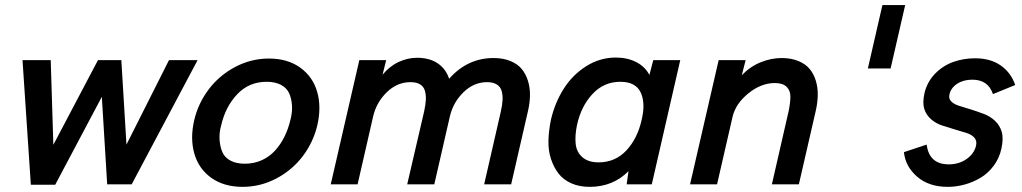

<svg xmlns="http://www.w3.org/2000/svg" viewBox="-20 -724 4012 754"><path d="M101.1 1.5 68.4 -487.8H179.2L189.5 -155.3L364.7 -487.8H456.5L476.6 -156.2L643.6 -487.8H755.9L497.1 0H400.9L379.9 -343.8L196.8 1.5Z M932.6 9.8Q859.4 9.8 809.8 -25.6Q760.3 -61 743.2 -120.6Q726.1 -180.2 742.7 -252Q758.3 -318.4 799.8 -373.3Q841.3 -428.2 903.8 -461.2Q966.3 -494.1 1036.1 -494.1Q1109.4 -494.1 1158.9 -458.5Q1208.5 -422.9 1225.6 -363.3Q1242.7 -303.7 1226.1 -231.9Q1210.4 -165.5 1168.9 -110.6Q1127.4 -55.7 1064.9 -22.9Q1002.4 9.8 932.6 9.8ZM941.4 -81.1Q977.1 -81.1 1007.6 -94.7Q1038.1 -108.4 1060.1 -132.6Q1082 -156.7 1096.9 -186.8Q1111.8 -216.8 1120.1 -252Q1128.4 -282.2 1126.7 -309.3Q1125 -336.4 1115.7 -357.4Q1106.4 -378.4 1083.7 -390.6Q1061 -402.8 1027.3 -402.8Q958 -402.8 911.9 -354.2Q865.7 -305.7 848.6 -231.9Q840.3 -202.1 842.3 -174.8Q844.2 -147.5 853.3 -126.5Q862.3 -105.5 885 -93.3Q907.7 -81.1 941.4 -81.1Z M1278.8 0 1391.1 -487.8H1496.6L1482.4 -430.7Q1510.3 -464.4 1545.7 -480.7Q1581.1 -497.1 1617.2 -497.1Q1667 -497.1 1699.2 -475.1Q1731.4 -453.1 1743.7 -414.6Q1815.4 -496.1 1918.5 -496.1Q1955.6 -496.1 1983.9 -484.6Q2012.2 -473.1 2028.6 -453.4Q2044.9 -433.6 2053.2 -407Q2061.5 -380.4 2061.3 -350.6Q2061 -320.8 2053.7 -289.1L1987.3 0H1881.3L1946.8 -286.1Q1952.6 -311.5 1953.6 -330.8Q1954.6 -350.1 1950 -366.7Q1945.3 -383.3 1930.9 -392.3Q1916.5 -401.4 1892.6 -401.4Q1840.8 -401.4 1800 -361.6Q1759.3 -321.8 1746.6 -266.6L1685.5 0H1579.1L1646 -288.1Q1651.4 -313.5 1652.3 -332.3Q1653.3 -351.1 1648.7 -367.4Q1644 -383.8 1629.9 -392.6Q1615.7 -401.4 1591.8 -401.4Q1539.6 -401.4 1498.8 -361.6Q1458 -321.8 1445.3 -266.6L1384.3 0Z M2545.4 -487.8H2651.4L2539.6 0H2440.9L2448.2 -51.8Q2387.2 9.8 2295.4 9.8Q2255.4 9.8 2224.1 -3.9Q2192.9 -17.6 2173.8 -42Q2154.8 -66.4 2143.8 -99.6Q2132.8 -132.8 2133.8 -171.9Q2134.8 -210.9 2143.6 -253.9Q2159.2 -320.8 2193.8 -375.5Q2228.5 -430.2 2282.2 -464.1Q2335.9 -498 2398.4 -498Q2443.8 -498 2478.5 -480.2Q2513.2 -462.4 2530.3 -429.7ZM2500 -253.9Q2515.6 -319.8 2495.8 -361.3Q2476.1 -402.8 2416 -402.8Q2351.6 -402.8 2306.9 -355Q2262.2 -307.1 2246.1 -233.9Q2237.3 -191.9 2240.7 -159.2Q2244.1 -126.5 2267.3 -106.4Q2290.5 -86.4 2330.6 -86.4Q2396 -86.4 2439.7 -133.1Q2483.4 -179.7 2500 -253.9Z M2689.9 0 2802.2 -487.8H2908.2L2893.1 -428.7Q2926.8 -463.4 2967.8 -479.7Q3008.8 -496.1 3049.3 -496.1Q3086.4 -496.1 3114.7 -484.6Q3143.1 -473.1 3159.4 -453.4Q3175.8 -433.6 3183.8 -407Q3191.9 -380.4 3191.4 -350.6Q3190.9 -320.8 3183.6 -289.1L3117.2 0H3011.2L3076.7 -286.1Q3083.5 -317.9 3084 -342.8Q3084.5 -367.7 3069.3 -382.8Q3054.2 -397.9 3022.9 -397.9Q2968.8 -397.9 2918.7 -357.2Q2868.7 -316.4 2856.9 -265.6L2795.9 0Z M3388.2 -455.1 3445.3 -704.1H3534.7L3477.5 -455.1Z M3701.7 9.8Q3627.9 9.8 3581.8 -30Q3535.6 -69.8 3529.8 -126.5L3619.1 -156.2Q3628.9 -78.6 3706.1 -78.6Q3746.6 -78.6 3776.4 -99.9Q3806.2 -121.1 3813 -152.3Q3817.4 -170.9 3806.4 -183.3Q3795.4 -195.8 3774.9 -202.1Q3754.4 -208.5 3729.2 -215.8Q3704.1 -223.1 3679.7 -231.2Q3655.3 -239.3 3636.5 -255.6Q3617.7 -272 3609.9 -295.7Q3602.1 -319.3 3610.4 -357.9Q3621.1 -402.8 3652.1 -434.6Q3683.1 -466.3 3723.4 -480.7Q3763.7 -495.1 3809.1 -495.1Q3870.1 -495.1 3910.4 -466.6Q3950.7 -438 3966.8 -390.1L3879.4 -354.5Q3860.4 -411.1 3798.3 -411.1Q3763.2 -411.1 3738.5 -394.8Q3713.9 -378.4 3708.5 -352.5Q3704.6 -336.4 3716.1 -325.2Q3727.5 -314 3748.3 -307.9Q3769 -301.8 3794.4 -293.7Q3819.8 -285.6 3844.2 -276.4Q3868.7 -267.1 3887.5 -249.5Q3906.2 -231.9 3913.8 -206.3Q3921.4 -180.7 3912.6 -140.1Q3904.3 -102.5 3882.3 -73Q3860.4 -43.5 3830.8 -25.9Q3801.3 -8.3 3768.3 0.7Q3735.4 9.8 3701.7 9.8Z"/></svg>

Font: HK Grotesk SemiBold Italic
Style: Regular
Weight: 600
Italic angle: -13°
Designer: Alfredo Marco Pradil and Stefan Peev
Foundry: Hanken Design Co.
Version: Version 1.000;PS 001.000;hotconv 1.0.88;makeotf.lib2.5.64775